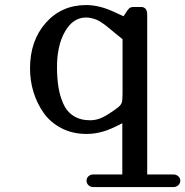

<svg xmlns="http://www.w3.org/2000/svg" viewBox="-20 -528 741 768"><path d="M324.2 -507.8Q377.9 -507.8 437 -480L474.1 -462.9L482.9 -476.1Q491.7 -490.7 497.6 -495.4Q503.4 -500 514.2 -500H538.1H541Q543.5 -500 544.7 -500Q545.9 -500 549.1 -499.8Q552.2 -499.5 554 -498.5Q555.7 -497.6 558.3 -496.1Q561 -494.6 562.5 -492.4Q564 -490.2 565.7 -487.1Q567.4 -483.9 568.1 -479.2Q568.8 -474.6 568.8 -469.2V169.9H673.8Q685.1 169.9 693.1 177Q701.2 184.1 701.2 194.8Q701.2 205.6 693.1 212.9Q685.1 220.2 673.8 220.2H353Q341.8 220.2 334 212.9Q326.2 205.6 326.2 194.8Q326.2 184.1 334 177Q341.8 169.9 353 169.9H469.2V-35.2Q420.9 -9.3 389.2 -1Q357.4 7.8 326.2 7.8Q270.5 7.8 226.1 -15.1Q181.6 -38.1 154.8 -76.2Q127.9 -114.3 114 -159.7Q100.1 -205.1 100.1 -253.9Q100.1 -365.7 163.3 -436.8Q226.6 -507.8 324.2 -507.8ZM208 -253.9Q208.5 -211.9 213.9 -178.7Q219.2 -145.5 232.9 -113.8Q246.6 -82 273.9 -64.5Q301.3 -46.9 340.8 -46.9Q366.7 -46.9 390.9 -58.8Q415 -70.8 449.2 -96.2Q463.4 -106.9 466.8 -116.9Q470.2 -127 470.2 -151.9V-371.1L440.9 -395Q436 -398.9 423.1 -409.7Q410.2 -420.4 404.3 -425Q398.4 -429.7 387 -437.5Q375.5 -445.3 367.2 -448.7Q358.9 -452.1 347.4 -455.1Q335.9 -458 324.2 -458Q271.5 -458 239.3 -400.6Q207 -343.3 208 -253.9Z"/></svg>

Font: Director
Style: Regular
Weight: 400
Designer: Ange Degheest & May Jolivet & Justine Herbel
Foundry: Velvetyne Type Foundry
Version: Version 1.000;FEAKit 1.0